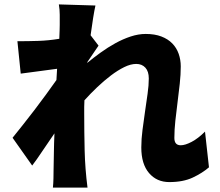

<svg xmlns="http://www.w3.org/2000/svg" viewBox="-20 -801 996 871"><path d="M928 -42Q898 -16 854.5 4.5Q811 25 748 25Q691 25 656 -16Q621 -57 621 -132Q621 -170 626.5 -212Q632 -254 638 -295.5Q644 -337 649.5 -375.5Q655 -414 655 -445Q655 -477 639.5 -494Q624 -511 598 -511Q573 -511 543.5 -496.5Q514 -482 483 -458.5Q452 -435 421 -405.5Q390 -376 363 -346Q362 -331 362 -316Q362 -301 362 -287Q362 -202 364 -118.5Q366 -35 377 50H220Q222 32 222.5 7.5Q223 -17 223 -29Q224 -72 224.5 -111.5Q225 -151 227 -196Q199 -156 172.5 -116Q146 -76 126 -50L37 -176Q57 -201 83 -233.5Q109 -266 136 -301.5Q163 -337 189 -372.5Q215 -408 236 -438L239 -489Q202 -484 157 -478Q112 -472 74 -467L59 -614Q108 -614 154 -615.5Q200 -617 249 -625Q250 -648 250.5 -664.5Q251 -681 251 -688Q251 -711 251 -734Q251 -757 247 -781L413 -776Q408 -754 402.5 -719.5Q397 -685 391 -641L427 -594Q418 -581 403.5 -559.5Q389 -538 376 -519V-516Q404 -539 436.5 -562.5Q469 -586 503.5 -605Q538 -624 573 -635.5Q608 -647 641 -647Q682 -647 712 -635.5Q742 -624 761.5 -604Q781 -584 790.5 -557Q800 -530 800 -500Q800 -463 795.5 -421.5Q791 -380 785.5 -337.5Q780 -295 775.5 -253.5Q771 -212 771 -175Q771 -142 800 -142Q820 -142 849.5 -157.5Q879 -173 910 -204Z"/></svg>

Font: Kinto Sans Black
Style: Regular
Weight: 900
Designer: Authors: Ryoko NISHIZUKA  (kana & ideographs); Paul D. Hunt (Latin, Greek & Cyrillic); Wenlong ZHANG  (bopomofo); Sandol
Foundry: Adobe Systems Incorporated, ookami Inc.
Version: Version 0.001